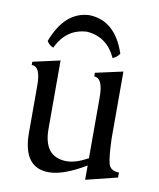

<svg xmlns="http://www.w3.org/2000/svg" viewBox="-82 -773 704 852"><g transform="rotate(10 270.0 -346.5)"><path d="M359.9 14.6V-49.8Q260.7 9.8 194.8 9.8Q78.1 9.8 78.1 -147.9V-361.8Q78.1 -445.8 39.6 -445.8H38.1V-460.4L160.6 -487.8V-179.7Q160.6 -52.2 265.1 -52.2Q305.2 -52.2 359.9 -82.5V-357.9Q359.9 -443.4 320.3 -443.8L319.8 -460.4L443.8 -487.8V-186Q446.8 -99.6 455.3 -71.8Q463.9 -43.9 502 -43V-20.5ZM251.5 -708Q369.1 -705.1 416.5 -563.5Q405.8 -546.9 386.2 -538.1Q345.2 -627.9 253.4 -633.8Q161.1 -628.9 118.7 -538.1Q98.6 -545.9 89.4 -563.5Q142.1 -703.1 251.5 -708Z"/></g></svg>

Font: Kelvinch
Style: Regular
Weight: 400
Designer: Paul James MIller
Foundry: High-Logic / Made with FontCreator
Version: Version 3.30 September 23, 2016